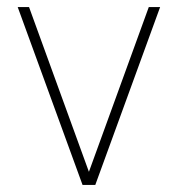

<svg xmlns="http://www.w3.org/2000/svg" viewBox="-20 -522 502 542"><path d="M249 0H213L30 -502H62L231 -37L400 -502H432Z"/></svg>

Font: Urbanist Thin
Style: Regular
Weight: 100
Designer: Corey Hu
Foundry: Corey Hu
Version: Version 1.330; ttfautohint (v1.8.4.7-5d5b)